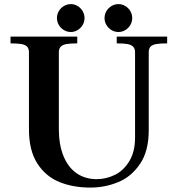

<svg xmlns="http://www.w3.org/2000/svg" viewBox="-20 -874 844 912"><path d="M117.5 -260V-625.5Q117.5 -643.5 108.8 -652.5Q100 -661.5 81.5 -664.8Q63 -668 30 -668V-700H347V-668Q314 -668 295.8 -664.8Q277.5 -661.5 268.5 -652.2Q259.5 -643 259.5 -625.5V-262Q259.5 -186.5 281.5 -132.8Q303.5 -79 344 -51Q384.5 -23 439.5 -23Q484 -23 525.8 -43.5Q567.5 -64 594.5 -108.8Q621.5 -153.5 621.5 -221V-625.5Q621.5 -643 612.5 -652.2Q603.5 -661.5 585.2 -664.8Q567 -668 534.5 -668V-700H774V-668Q741 -668 722.5 -664.8Q704 -661.5 695.2 -652.5Q686.5 -643.5 686.5 -625.5V-255Q686.5 -156.5 645.2 -95.5Q604 -34.5 541.2 -8.8Q478.5 17 409 17Q327.5 17 262.5 -9.2Q197.5 -35.5 157.5 -97.2Q117.5 -159 117.5 -260ZM476.5 -788.2Q476.5 -806 485.6 -821.3Q494.7 -836.5 509.8 -845.5Q524.8 -854.5 543 -854.5Q560 -854.5 575.1 -845.5Q590.2 -836.5 599.1 -821.3Q608 -806 608 -788.1Q608 -770.3 599 -755.1Q590 -740 575 -731Q560 -722 543 -722Q524.8 -722 509.8 -731Q494.7 -740 485.6 -755.2Q476.5 -770.5 476.5 -788.2ZM250.5 -788.2Q250.5 -806 259.5 -821.3Q268.5 -836.5 283.7 -845.5Q299 -854.5 316.6 -854.5Q333.5 -854.5 348.5 -845.5Q363.4 -836.5 372.5 -821.3Q381.5 -806 381.5 -788.1Q381.5 -770.3 372.5 -755.1Q363.5 -740 348.6 -731Q333.7 -722 316.5 -722Q299 -722 283.7 -731Q268.5 -740 259.5 -755.2Q250.5 -770.5 250.5 -788.2Z"/></svg>

Font: Didactic
Style: Regular
Weight: 400
Designer: Tyler Finck
Foundry: Etcetera Type Co
Version: Version 3.007;FEAKit 1.0